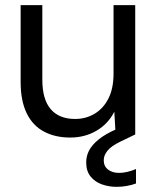

<svg xmlns="http://www.w3.org/2000/svg" viewBox="-20 -521 613 744"><path d="M252 12Q194 12 150.5 -11Q107 -34 83.5 -82Q60 -130 60 -203V-501H144V-212Q144 -136 176.5 -98Q209 -60 271 -60Q313 -60 347 -80.5Q381 -101 400.5 -140Q420 -179 420 -236V-501H504V0H428L423 -88Q399 -41 354 -14.5Q309 12 252 12ZM432 203Q402 203 375 193.5Q348 184 331 163Q314 142 314 108Q314 84 325 62.5Q336 41 361.5 20Q387 -1 430 -20L483 -43L504 0L446 28Q411 45 396.5 63Q382 81 382 100Q382 123 398.5 136Q415 149 442 149Q456 149 473.5 145Q491 141 507 134V190Q491 196 471.5 199.5Q452 203 432 203Z"/></svg>

Font: DM Sans 17pt
Style: Regular
Weight: 400
Version: Version 4.004;gftools[0.9.30]